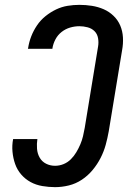

<svg xmlns="http://www.w3.org/2000/svg" viewBox="-20 -763 540 791"><path d="M207 8Q181 8 154.5 3.5Q128 -1 106 -13Q84 -25 67.5 -44Q51 -63 42.5 -87Q34 -111 31.5 -137.5Q29 -164 34 -190H134Q131 -171 132.5 -150.5Q134 -130 143.5 -113.5Q153 -97 170 -88.5Q187 -80 207 -80Q225 -80 242 -87Q259 -94 272 -107Q285 -120 294.5 -136Q304 -152 311 -168.5Q318 -185 322 -202Q326 -219 329 -236L384 -571Q387 -588 384 -605.5Q381 -623 369.5 -634.5Q358 -646 341 -650.5Q324 -655 307 -655Q288 -655 269 -649.5Q250 -644 234 -631.5Q218 -619 208.5 -601Q199 -583 196 -564Q196 -564 196 -563Q196 -562 196 -562H95Q95 -563 95.5 -564Q96 -565 96 -566Q100 -591 109 -614Q118 -637 132.5 -658.5Q147 -680 167.5 -696.5Q188 -713 211 -724Q234 -735 258.5 -739Q283 -743 307 -743Q333 -743 358.5 -739Q384 -735 407 -725Q430 -715 448 -697.5Q466 -680 475.5 -657.5Q485 -635 486.5 -609Q488 -583 483 -556L428 -222Q423 -194 415.5 -166.5Q408 -139 394.5 -112.5Q381 -86 361.5 -62.5Q342 -39 317 -22.5Q292 -6 263.5 1Q235 8 207 8Z"/></svg>

Font: Iosevka Curly Semibold Oblique
Style: Regular
Weight: 600
Italic angle: -9°
Monospace: yes
Designer: Belleve Invis
Foundry: Belleve Invis
Version: Version 11.1.0; ttfautohint (v1.8.3)